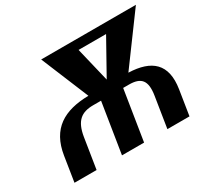

<svg xmlns="http://www.w3.org/2000/svg" viewBox="-147 -909 1165 1106"><g transform="rotate(-30 436.0 -355.5)"><path d="M53 0H200L232 -202C248 -300 291 -333 370 -333H422L369 0H516L569 -333H607C687 -333 719 -300 703 -202L671 0H818L844 -165C869 -323 790 -389 639 -394L872 -711H242L373 -394C211 -391 105 -331 79 -165ZM456 -651H639L511 -422Z"/></g></svg>

Font: Aerodynamic
Style: Obl
Weight: 500
Designer: Google
Version: Version 2.000980; 2014